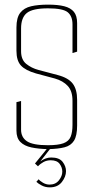

<svg xmlns="http://www.w3.org/2000/svg" viewBox="-20 -642 406 829"><path d="M188 2Q146 1 115.5 -5.5Q85 -12 68 -29Q51 -46 51 -78V-201L71 -206V-82Q71 -49 96.5 -32Q122 -15 187 -15Q231 -15 254 -23.5Q277 -32 285 -51.5Q293 -71 293 -103V-207Q293 -249 272.5 -271Q252 -293 217 -303L135 -325Q90 -338 70.5 -359Q51 -380 51 -423V-523Q51 -566 67.5 -587Q84 -608 114.5 -615Q145 -622 188 -622Q230 -622 257.5 -615Q285 -608 299 -591Q313 -574 313 -542V-419L293 -413V-537Q293 -572 272.5 -589Q252 -606 187 -606Q121 -606 96 -586Q71 -566 71 -519V-421Q71 -384 93.5 -366Q116 -348 146 -340L229 -318Q275 -306 294 -281Q313 -256 313 -211V-100Q313 -56 299.5 -34.5Q286 -13 258.5 -6Q231 1 188 2ZM195 167Q176 167 160.5 159Q145 151 137 143L147 132Q152 139 165.5 147Q179 155 194 155Q220 155 234.5 136.5Q249 118 249 99Q249 81 237.5 65.5Q226 50 199 50Q182 50 168 57.5Q154 65 144 76L131 64L183 0H197L154 55Q177 38 201 38Q236 38 250.5 57Q265 76 265 97Q265 121 247 144Q229 167 195 167Z"/></svg>

Font: Smooch Sans Thin
Style: Regular
Weight: 100
Designer: Robert E. Leuschke
Foundry: Robert E. Leuschke
Version: Version 1.010